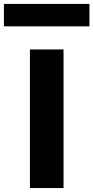

<svg xmlns="http://www.w3.org/2000/svg" viewBox="-31 -950 472 970"><path d="M290 -700.2V0H120.1V-700.2ZM-11.2 -816.9V-930.2H420.9V-816.9Z"/></svg>

Font: Messapia Bold
Style: Regular
Weight: 400
Designer: Luca Marsano
Foundry: Collletttivo
Version: Version 1.000;FEAKit 1.0